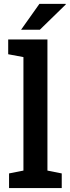

<svg xmlns="http://www.w3.org/2000/svg" viewBox="-20 -964 359 984"><path d="M26.4 0V-75.2L100.1 -89.8V-671.4L22 -686V-761.7H223.1V-89.8L296.4 -75.2V0ZM87.9 -811.5 182.1 -944.3H316.4L317.4 -941.4L184.1 -811.5Z"/></svg>

Font: Roboto Slab Medium
Style: Regular
Weight: 500
Designer: Google
Version: Version 2.001; ttfautohint (v1.8.3)